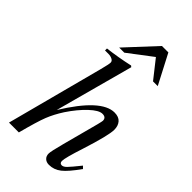

<svg xmlns="http://www.w3.org/2000/svg" viewBox="-268 -951 1035 1035"><g transform="rotate(45 250.0 -433.0)"><path d="M447 -706H411L329 -810L192 -706H153L310 -875H359ZM465 -118 478 -105Q432 -40 401 -15.5Q370 9 332 9Q312 9 300 -2.5Q288 -14 288 -33Q288 -50 308 -125L363 -332Q370 -360 370 -365Q370 -390 342 -390Q315 -390 272.5 -350Q230 -310 190 -250Q159 -202 141 -156.5Q123 -111 94 0H19L165 -554Q178 -604 178 -616Q178 -628 165 -634.5Q152 -641 137 -641H110V-656Q186 -665 267 -683L274 -677L153 -230Q283 -441 383 -441Q416 -441 432 -422.5Q448 -404 448 -374Q448 -331 400 -181Q367 -80 367 -56Q367 -38 383 -38Q395 -38 409.5 -52.5Q424 -67 465 -118Z"/></g></svg>

Font: STIX
Style: Italic
Weight: 400
Italic angle: -16.33°
Designer: MicroPress Inc., with final additions and corrections provided by Coen Hoffman, Elsevier (retired)
Version: Version 1.1.1